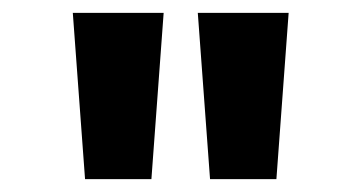

<svg xmlns="http://www.w3.org/2000/svg" viewBox="-20 -749 546 298"><path d="M112 -471 93 -729H234L215 -471ZM306 -471 287 -729H428L409 -471Z"/></svg>

Font: Noto Sans Devanagari UI ExtraCondensed
Style: Bold
Weight: 700
Width: 2
Designer: Jelle Bosma - Monotype Design Team
Foundry: Monotype Imaging Inc.
Version: Version 2.004